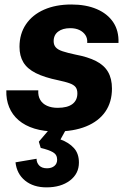

<svg xmlns="http://www.w3.org/2000/svg" viewBox="-20 -566 563 841"><path d="M225.7 10Q172.3 10 130.9 -2.7Q89.6 -15.4 61.6 -39.4Q33.7 -63.3 20.1 -96.6Q6.4 -129.9 7.7 -170.3H147.7Q146.1 -145.9 156.1 -128.8Q166 -111.7 185.8 -102.7Q205.6 -93.7 232.6 -93.7Q275.1 -93.7 297 -110.1Q318.9 -126.6 318.9 -157.1Q318.9 -174.7 310.7 -184.9Q302.6 -195 284.2 -201.4Q265.9 -207.9 235.7 -214.3Q174.3 -226.9 136.7 -245.9Q99.1 -264.9 82.3 -293.1Q65.4 -321.3 65.4 -360.9Q65.4 -417.7 93.7 -459.5Q122 -501.3 173.1 -523.8Q224.3 -546.3 292.7 -546.3Q356.9 -546.3 403.9 -526.1Q451 -505.9 476 -468.5Q501 -431.1 499 -378H362Q363.6 -398.1 354.1 -412.3Q344.7 -426.4 327.9 -434.5Q311 -442.6 287.6 -442.6Q254.4 -442.6 234.7 -427.6Q215 -412.7 215 -385.6Q215 -369.4 224.1 -358.9Q233.1 -348.3 254.2 -341.4Q275.3 -334.4 310 -327Q365 -316.7 400.5 -298.6Q436 -280.6 453.2 -251.1Q470.4 -221.6 470.4 -178Q470.4 -118.6 441.2 -76.6Q412 -34.6 357.1 -12.3Q302.1 10 225.7 10ZM183.7 254.7Q126.6 254.7 90.1 225.3Q53.6 195.9 47.9 145L140.1 129.4Q140.3 147.3 152 159.2Q163.7 171.1 186 171.1Q205.7 171.1 218 161.1Q230.3 151.1 230.3 133.3Q230.3 111.4 212.1 100.9Q193.9 90.3 158.3 81.9L150.1 54.6L213.3 -19.6L277.4 -13.7L245 44.9Q281.7 58.1 303.7 82.4Q325.7 106.6 325.7 146.1Q325.7 194.9 286.2 224.8Q246.7 254.7 183.7 254.7Z"/></svg>

Font: Mona Sans ExtraLight
Style: Italic
Weight: 200
Italic angle: -11.6951°
Designer: Deni Anggara
Foundry: GitHub
Version: Version 2.000